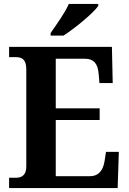

<svg xmlns="http://www.w3.org/2000/svg" viewBox="-20 -951 650 971"><path d="M236 -784V-771H301C361 -809 453 -886 477 -921V-931H328C309 -886 264 -825 236 -784ZM26 0H575L581 -183H516L509 -137C502 -93 482 -60 434 -60H262V-344H484V-403H262V-654H408C457 -654 475 -626 479 -577L483 -531H550L546 -714H26V-662H59C88 -662 113 -654 113 -600V-109C113 -67 92 -52 60 -52H26Z"/></svg>

Font: Noto Serif SemiCondensed
Style: Bold
Weight: 700
Width: 4
Designer: Monotype Design Team
Foundry: Monotype Imaging Inc.
Version: Version 2.015